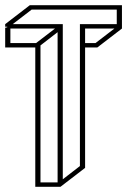

<svg xmlns="http://www.w3.org/2000/svg" viewBox="-20 -720 490 740"><path d="M288 -627H430V-683H102L29 -627H222V-29L288 -80ZM116 0V-537H0V-613L8 -615V-617H0V-627L95 -700H96H450V-610L355 -537H308V-73L213 0ZM308 -554H348L421 -610H308ZM20 -554H119L192 -610H20ZM136 -17H202V-596L136 -545Z"/></svg>

Font: Imposible
Style: Regular
Weight: 400
Designer: Rodrigo Fuenzalida
Foundry: fragTYPE
Version: Version 1.000